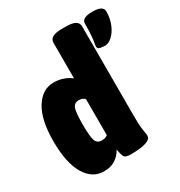

<svg xmlns="http://www.w3.org/2000/svg" viewBox="-178 -879 950 1012"><g transform="rotate(-30 297.0 -373.0)"><path d="M163 8Q93 8 51.5 -61.5Q10 -131 10 -263Q10 -393 53 -462Q96 -531 165 -531Q224 -531 270 -496V-712Q270 -733 288 -743.5Q306 -754 346 -754H368Q408 -754 426 -743.5Q444 -733 444 -712V-172Q444 -123 446.5 -99Q449 -75 451.5 -63.5Q454 -52 454 -41Q454 -24 434 -14.5Q414 -5 385.5 -2Q357 1 329 1Q298 1 290.5 -11Q283 -23 277 -59Q261 -29 233 -10.5Q205 8 163 8ZM234 -139Q255 -139 270 -150V-369Q264 -377 254 -380.5Q244 -384 234 -384Q206 -384 197 -359.5Q188 -335 188 -262Q188 -189 197 -164Q206 -139 234 -139ZM498 -563Q482 -563 468 -566.5Q454 -570 454 -583Q454 -591 456.5 -603Q459 -615 461.5 -641.5Q464 -668 464 -717Q464 -734 479.5 -743Q495 -752 530 -752Q594 -752 594 -717Q594 -673 579 -638Q564 -603 542 -583Q520 -563 498 -563Z"/></g></svg>

Font: Asap Condensed Black
Style: Regular
Weight: 900
Width: 3
Designer: Pablo Cosgaya
Foundry: Omnibus-Type
Version: Version 3.001; ttfautohint (v1.8.4.7-5d5b)